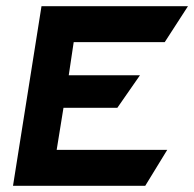

<svg xmlns="http://www.w3.org/2000/svg" viewBox="-20 -600 627 620"><path d="M22 0H449L520 -116H163L185 -252H359L432 -357H202L218 -464H512L587 -580H114Z"/></svg>

Font: Charger Sport
Style: UltObl
Weight: 1000
Designer: Jasper
Foundry: Cannot Into Space Fonts
Version: Version 1.1